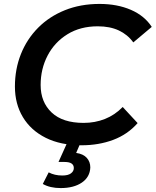

<svg xmlns="http://www.w3.org/2000/svg" viewBox="-20 -730 793 978"><path d="M396 10Q289 10 213 -28Q137 -66 96.5 -133.5Q56 -201 56 -289Q56 -378 86.5 -454.5Q117 -531 174 -588.5Q231 -646 310.5 -678Q390 -710 487 -710Q577 -710 646.5 -680Q716 -650 753 -593L659 -514Q630 -554 585 -575Q540 -596 478 -596Q389 -596 323.5 -555.5Q258 -515 222.5 -447Q187 -379 187 -297Q187 -210 243 -157Q299 -104 406 -104Q464 -104 514.5 -124Q565 -144 605 -185L681 -103Q630 -45 556.5 -17.5Q483 10 396 10ZM289 228Q235 228 198 207L228 148Q258 164 297 164Q327 164 341.5 153Q356 142 356 126Q356 95 309 95H278L324 -7H392L368 49Q404 54 422 74Q440 94 440 123Q438 172 397 200Q356 228 289 228Z"/></svg>

Font: Montserrat SemiBold
Style: Italic
Weight: 600
Italic angle: -11.3°
Designer: Julieta Ulanovsky
Foundry: Julieta Ulanovsky
Version: Version 9.000; ttfautohint (v1.8.4.7-5d5b)